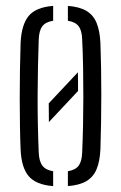

<svg xmlns="http://www.w3.org/2000/svg" viewBox="-20 -626 411 652"><path d="M146 -211.5Q146 -227.5 145.8 -243.2Q145.5 -259 145.5 -275L244.5 -380.5Q245 -364.5 245 -348.8Q245 -333 245 -317ZM50 -118.5Q48.5 -152 47.8 -196.8Q47 -241.5 47 -291Q47 -340.5 47.8 -389.5Q48.5 -438.5 50 -480.5Q53 -542.5 77.5 -572Q102 -601.5 160.5 -606V-555.5Q134.5 -551.5 123.5 -536.5Q112.5 -521.5 111.5 -491Q110 -448.5 109 -401.8Q108 -355 107.8 -305.8Q107.5 -256.5 108.5 -206.8Q109.5 -157 111.5 -109Q112.5 -79 123.8 -63.8Q135 -48.5 160.5 -44.5V6Q102 1.5 77.2 -28Q52.5 -57.5 50 -118.5ZM210.5 6V-44.5Q237 -49 247.5 -64Q258 -79 259 -107.5Q261 -153 262 -200.5Q263 -248 263 -296.8Q263 -345.5 262.2 -394.8Q261.5 -444 259 -493Q258 -522.5 247 -537Q236 -551.5 210.5 -555.5V-606Q250 -603 273.5 -589Q297 -575 308 -548.2Q319 -521.5 321 -480.5Q322.5 -443 323.2 -398Q324 -353 324 -304.8Q324 -256.5 323.2 -209.2Q322.5 -162 321 -118.5Q319 -78 308 -51.5Q297 -25 273.5 -11Q250 3 210.5 6Z"/></svg>

Font: Big Shoulders Stencil Text Thin Light
Style: Regular
Weight: 300
Version: Version 2.001